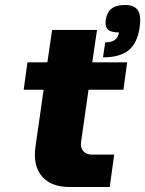

<svg xmlns="http://www.w3.org/2000/svg" viewBox="-20 -750 582 770"><path d="M305 -180Q302 -158 314 -144Q326 -130 348 -130H438L420 0H260Q185 0 148.5 -42.5Q112 -85 122 -160L155 -390H75L90 -500H170L189 -630H369L350 -500H490L475 -390H335ZM540 -640Q531 -577 496 -548.5Q461 -520 393 -520L402 -580Q452 -580 457 -620Q436 -620 423.5 -625Q411 -630 406.5 -641Q402 -652 404 -670Q409 -701 427.5 -715.5Q446 -730 482.5 -730Q519 -730 533 -708.5Q547 -687 540 -640Z"/></svg>

Font: Fivo Sans Modern Heavy
Style: Regular
Weight: 900
Designer: Alexander Slobzheninov
Foundry: Alexander Slobzheninov
Version: 1.0